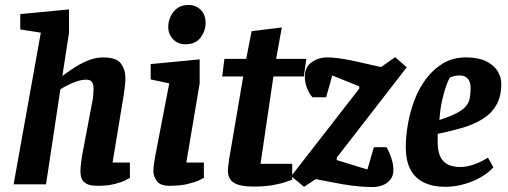

<svg xmlns="http://www.w3.org/2000/svg" viewBox="-20 -745 2052 776"><path d="M376 6Q343 6 328 -3Q313 -12 309 -25.5Q305 -39 305 -52Q305 -68 307.5 -84.5Q310 -101 311 -112L353 -334Q356 -347 357 -361.5Q358 -376 358 -390Q358 -404 351.5 -413.5Q345 -423 329 -423Q309 -423 287 -415Q265 -407 248 -398Q231 -389 224 -384L166 0H35L145 -613L62 -626V-688L259 -707V-613L232 -438Q261 -460 289 -477Q317 -494 344 -503.5Q371 -513 396 -513Q451 -513 469 -488Q487 -463 487 -428Q487 -416 485 -398Q483 -380 480.5 -363.5Q478 -347 476 -337L435 -88H505V-26Q502 -24 486 -16Q470 -8 442 -1Q414 6 376 6Z M665 6Q628 6 614 -13Q600 -32 600 -52Q600 -67 602.5 -84.5Q605 -102 607 -112L664 -408L589 -424V-486L787 -505V-408L733 -88H804V-26Q801 -24 784 -16Q767 -8 737 -1Q707 6 665 6ZM729 -566Q699 -566 679.5 -586.5Q660 -607 660 -636Q660 -657 669 -677.5Q678 -698 696 -711.5Q714 -725 742 -725Q771 -725 791 -705.5Q811 -686 811 -652Q811 -621 791 -593.5Q771 -566 729 -566Z M1005 9Q949 9 925 -6.5Q901 -22 901 -56Q901 -64 903 -77.5Q905 -91 906 -101L963 -436H878L887 -507H975L997 -619L1119 -634L1096 -507H1218L1208 -436H1085L1033 -83H1161V-19Q1158 -18 1137.5 -10.5Q1117 -3 1083.5 3Q1050 9 1005 9Z M1487 11Q1468 11 1445.5 9.5Q1423 8 1397 4.5Q1371 1 1340 -5L1256 -21L1209 10L1157 -33L1432 -387V-396L1323 -440L1298 -352H1243Q1231 -364 1221.5 -387.5Q1212 -411 1212 -436Q1212 -474 1239.5 -493.5Q1267 -513 1303 -513Q1324 -513 1356.5 -508.5Q1389 -504 1431 -494L1520 -474L1577 -514L1624 -473L1341 -108V-98L1465 -60L1491 -150H1542Q1553 -132 1561.5 -106.5Q1570 -81 1570 -58Q1570 -33 1556.5 -17.5Q1543 -2 1524 4.5Q1505 11 1487 11Z M1781 10Q1728 10 1692 -8Q1656 -26 1638 -61.5Q1620 -97 1620 -150Q1620 -193 1628.5 -242.5Q1637 -292 1655 -340Q1673 -388 1702.5 -427Q1732 -466 1771.5 -489.5Q1811 -513 1864 -513Q1912 -513 1943.5 -498Q1975 -483 1990.5 -458.5Q2006 -434 2006 -406Q2006 -355 1986 -320.5Q1966 -286 1930.5 -264Q1895 -242 1849 -228.5Q1803 -215 1749 -204V-169Q1749 -133 1760 -111Q1771 -89 1791.5 -79.5Q1812 -70 1840 -70Q1865 -70 1894.5 -80Q1924 -90 1952 -108L1974 -69Q1954 -46 1922 -28Q1890 -10 1853 0Q1816 10 1781 10ZM1756 -260Q1799 -274 1825 -287.5Q1851 -301 1863 -315.5Q1875 -330 1878.5 -347.5Q1882 -365 1882 -388Q1882 -407 1876.5 -418Q1871 -429 1861.5 -434.5Q1852 -440 1837 -440Q1824 -440 1813 -437Q1802 -434 1798 -431Q1792 -422 1783.5 -398.5Q1775 -375 1767 -340Q1759 -305 1756 -260Z"/></svg>

Font: Faustina
Style: Bold Italic
Weight: 700
Italic angle: -8°
Designer: Alfonso Garcia
Foundry: http://www.omnibus-type.com
Version: Version 1.200